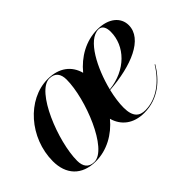

<svg xmlns="http://www.w3.org/2000/svg" viewBox="-73 -729 998 998"><g transform="rotate(-45 426.0 -230.0)"><path d="M186 10C266.5 10 341 -31.5 393.5 -95C411 -32 461.5 10 542 10C646 10 717.5 -56 760.5 -129L757.5 -130.5C709.5 -51 637 4 555.5 4C514 4 484.5 -16.5 484.5 -85.5C484.5 -118.5 490 -158.5 500 -200C666.5 -212 807 -268.5 807 -370C807 -426.5 759 -470 675.5 -470C591 -470 516.5 -426.5 464 -362.5C446.5 -428 394.5 -470 310.5 -470C161 -470 27.5 -319.5 27.5 -148.5C27.5 -53.5 81.5 10 186 10ZM178 6.5C137 6.5 118.5 -19.5 118.5 -61C118.5 -202.5 223.5 -466 319 -466C360 -466 378.5 -440 378.5 -398.5C378.5 -257 273 6.5 178 6.5ZM679.5 -466C708 -466 716.5 -439 716.5 -412C716.5 -307.5 630.5 -217 501 -203.5C532 -328 603 -466 679.5 -466Z"/></g></svg>

Font: Bodoni* 48pt Medium
Style: Italic
Weight: 500
Italic angle: -13°
Version: Version 2.3